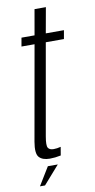

<svg xmlns="http://www.w3.org/2000/svg" viewBox="-95 -763 460 933"><g transform="rotate(-10 135.0 -296.5)"><path d="M94.5 5.5Q58.5 5.5 41.8 -13Q25 -31.5 35 -89L117.5 -555H53L60.5 -597.5H125L147 -723H203L180.5 -597.5H270L262.5 -555H173L93.5 -104Q86 -61 93.2 -49Q100.5 -37 120.5 -37Q137.5 -37 156 -42L149 -0.5Q120.5 5.5 94.5 5.5ZM23.5 129.6 78.3 39.9H127.3L48.5 129.6Z"/></g></svg>

Font: Anybody Condensed Light
Style: Italic
Weight: 300
Width: 3
Italic angle: -10°
Designer: Tyler Finck
Foundry: Etcetera Type Company
Version: Version 1.010; ttfautohint (v1.8.3) -l 8 -r 50 -G 200 -x 14 